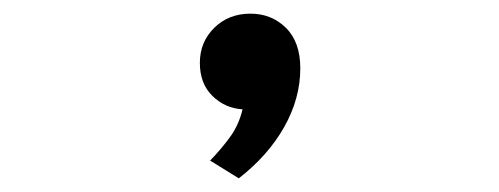

<svg xmlns="http://www.w3.org/2000/svg" viewBox="-20 22 730 281"><path d="M329.5 283 287.5 257Q303.5 240.5 316.5 222.8Q329.5 205 335 182Q309.5 180.5 291 162.5Q272.5 144.5 272.5 114Q272.5 83.5 293.5 62.8Q314.5 42 346.5 42Q377.5 42 398.5 62.8Q419.5 83.5 419.5 122Q419.5 166 396 207.8Q372.5 249.5 329.5 283Z"/></svg>

Font: Undotted
Style: Bold
Weight: 700
Designer: Delve Withrington, Dave Bailey, Thomas Jockin
Foundry: Delve Fonts LLC
Version: Version 4.000